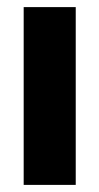

<svg xmlns="http://www.w3.org/2000/svg" viewBox="-20 -520 278 540"><path d="M46.6 -500V0H193V-500Z"/></svg>

Font: Overused Grotesk Light
Style: Regular
Weight: 300
Designer: RandomMaerks
Version: Version 0.005